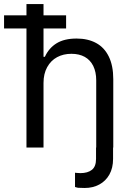

<svg xmlns="http://www.w3.org/2000/svg" viewBox="-63 -727 645 946"><path d="M494.1 0V55.7Q494.1 100.6 476.1 132.8Q458 165 426.3 182.1Q394.5 199.2 354.5 199.2Q331.1 199.2 321.3 198.2Q317.4 197.3 313.5 196.3Q309.6 195.3 306.6 194.3V124L315.4 125Q320.3 126 333 126Q369.1 126 389.6 109.9Q410.2 93.8 410.2 55.7V0ZM151.4 0H67.4V-707H151.4V-447.3H158.2Q177.7 -490.2 215.8 -513.7Q253.9 -537.1 314.5 -537.1Q370.1 -537.1 410.6 -515.1Q451.2 -493.2 473.1 -448.2Q495.1 -403.3 495.1 -336.9V0H411.1V-331.1Q411.1 -372.1 396.5 -401.9Q381.8 -431.6 354.5 -446.8Q327.1 -461.9 289.1 -461.9Q249 -461.9 218.3 -445.3Q187.5 -428.7 169.4 -396Q151.4 -363.3 151.4 -318.4ZM-43 -651.4H262.7V-586.9H-43Z"/></svg>

Font: Pretendard JP Variable
Style: Regular
Weight: 400
Designer: Base glyphs from Inter by Rasmus Andersson; Hangul glyphs from Noto Sans CJK(Source Han Sans) by Jang Soo-young and Kang
Foundry: Kil Hyung-jin
Version: Version 1.307;Glyphs 3.2 (3192)